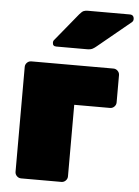

<svg xmlns="http://www.w3.org/2000/svg" viewBox="-54 -807 615 850"><g transform="rotate(5 253.5 -382.5)"><path d="M72 0Q61 0 53 -8Q45 -16 45 -27V-493Q45 -504 53 -512Q61 -520 72 -520H437Q448 -520 456 -512Q464 -504 464 -493V-372Q464 -361 456 -353Q448 -345 437 -345H278V-27Q278 -16 270 -8Q262 0 251 0ZM176 -595Q160 -595 160 -611Q160 -619 165 -624L265 -746Q276 -759 283.5 -762Q291 -765 302 -765H488Q507 -765 507 -745Q507 -738 502 -733L355 -612Q347 -605 338 -600Q329 -595 313 -595Z"/></g></svg>

Font: Rubik Light Black
Style: Regular
Weight: 900
Version: Version 2.104